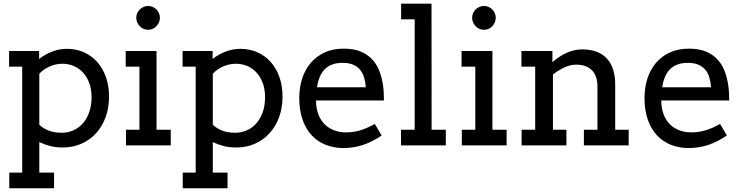

<svg xmlns="http://www.w3.org/2000/svg" viewBox="-20 -780 3978 1030"><path d="M314.9 -438Q279.8 -438 247.3 -423.8Q214.8 -409.7 190.9 -384.8V-110.8Q207 -94.2 237.1 -81.1Q267.1 -67.9 312 -67.9Q343.3 -67.9 372.1 -80.1Q400.9 -92.3 422.9 -116.5Q444.8 -140.6 458 -176.3Q471.2 -211.9 471.2 -258.8Q471.2 -301.8 458.7 -335Q446.3 -368.2 425 -391.1Q403.8 -414.1 375.5 -426Q347.2 -438 314.9 -438ZM28.8 -506.3H189.9V-463.9Q222.2 -488.8 260.3 -503.4Q298.3 -518.1 338.9 -518.1Q388.7 -518.1 430.2 -499.5Q471.7 -481 501.7 -447.3Q531.7 -413.6 548.3 -366.5Q564.9 -319.3 564.9 -262.2Q564.9 -201.2 546.4 -150.9Q527.8 -100.6 494.9 -64.7Q461.9 -28.8 416.5 -8.8Q371.1 11.2 316.9 11.2Q278.3 11.2 248.3 3.2Q218.3 -4.9 190.9 -17.6V146H270V230H29.8V146H99.1V-422.4H28.8Z M710.9 -685.1Q710.9 -697.8 716.1 -709.2Q721.2 -720.7 729.7 -729.2Q738.3 -737.8 750 -742.9Q761.7 -748 774.9 -748Q787.6 -748 799.1 -742.9Q810.5 -737.8 819.1 -729.2Q827.6 -720.7 832.8 -709.2Q837.9 -697.8 837.9 -685.1Q837.9 -671.9 832.8 -660.2Q827.6 -648.4 819.1 -639.4Q810.5 -630.4 799.1 -625.2Q787.6 -620.1 774.9 -620.1Q761.7 -620.1 750 -625.2Q738.3 -630.4 729.7 -639.4Q721.2 -648.4 716.1 -660.2Q710.9 -671.9 710.9 -685.1ZM654.3 -506.3H815.4V-505.9H819.8V-84H896V0H655.8V-84H728V-422.4H654.3Z M1245.6 -438Q1210.4 -438 1178 -423.8Q1145.5 -409.7 1121.6 -384.8V-110.8Q1137.7 -94.2 1167.7 -81.1Q1197.8 -67.9 1242.7 -67.9Q1273.9 -67.9 1302.7 -80.1Q1331.5 -92.3 1353.5 -116.5Q1375.5 -140.6 1388.7 -176.3Q1401.9 -211.9 1401.9 -258.8Q1401.9 -301.8 1389.4 -335Q1377 -368.2 1355.7 -391.1Q1334.5 -414.1 1306.2 -426Q1277.8 -438 1245.6 -438ZM959.5 -506.3H1120.6V-463.9Q1152.8 -488.8 1190.9 -503.4Q1229 -518.1 1269.5 -518.1Q1319.3 -518.1 1360.8 -499.5Q1402.3 -481 1432.4 -447.3Q1462.4 -413.6 1479 -366.5Q1495.6 -319.3 1495.6 -262.2Q1495.6 -201.2 1477.1 -150.9Q1458.5 -100.6 1425.5 -64.7Q1392.6 -28.8 1347.2 -8.8Q1301.8 11.2 1247.6 11.2Q1209 11.2 1179 3.2Q1148.9 -4.9 1121.6 -17.6V146H1200.7V230H960.4V146H1029.8V-422.4H959.5Z M1817.4 -442.9Q1785.6 -442.9 1762 -433.8Q1738.3 -424.8 1721.7 -408Q1705.1 -391.1 1695.1 -366.7Q1685.1 -342.3 1680.2 -312H1942.4Q1940.4 -340.3 1933.3 -364.3Q1926.3 -388.2 1911.6 -405.8Q1897 -423.3 1874 -433.1Q1851.1 -442.9 1817.4 -442.9ZM1675.3 -241.2Q1675.3 -219.7 1678.5 -201.9Q1681.6 -184.1 1687.5 -168Q1705.6 -119.1 1745.4 -94.5Q1785.2 -69.8 1835.4 -69.8Q1875 -69.8 1912.4 -80.8Q1949.7 -91.8 1990.7 -115.2L2027.3 -53.2Q1977.5 -19 1927.2 -2.4Q1877 14.2 1822.8 14.2Q1771.5 14.2 1727.8 -2.9Q1684.1 -20 1652.6 -53.7Q1621.1 -87.4 1603.3 -137.7Q1585.4 -188 1585.4 -254.9Q1585.4 -309.1 1600.6 -357.2Q1615.7 -405.3 1645.8 -441.2Q1675.8 -477.1 1720.2 -498Q1764.6 -519 1823.7 -519Q1880.9 -519 1919.2 -501.7Q1957.5 -484.4 1981.7 -455.8Q2005.9 -427.2 2018.3 -390.6Q2030.8 -354 2035.6 -315.9Q2038.1 -297.4 2038.8 -278.3Q2039.6 -259.3 2039.6 -241.2Z M2131.8 -760.3H2294.9V-759.8L2295.4 -84H2371.6V0H2131.3V-84H2204.6V-676.3H2131.8Z M2512.7 -685.1Q2512.7 -697.8 2517.8 -709.2Q2522.9 -720.7 2531.5 -729.2Q2540 -737.8 2551.8 -742.9Q2563.5 -748 2576.7 -748Q2589.4 -748 2600.8 -742.9Q2612.3 -737.8 2620.8 -729.2Q2629.4 -720.7 2634.5 -709.2Q2639.6 -697.8 2639.6 -685.1Q2639.6 -671.9 2634.5 -660.2Q2629.4 -648.4 2620.8 -639.4Q2612.3 -630.4 2600.8 -625.2Q2589.4 -620.1 2576.7 -620.1Q2563.5 -620.1 2551.8 -625.2Q2540 -630.4 2531.5 -639.4Q2522.9 -648.4 2517.8 -660.2Q2512.7 -671.9 2512.7 -685.1ZM2456.1 -506.3H2617.2V-505.9H2621.6V-84H2697.8V0H2457.5V-84H2529.8V-422.4H2456.1Z M3112.3 -84H3185.1V-314.9Q3185.1 -373 3155.5 -403.1Q3126 -433.1 3071.3 -433.1Q3039.6 -433.1 3007.3 -418Q2975.1 -402.8 2946.3 -380.4V-84H3018.6V0H2778.3V-84H2851.1V-422.4H2777.3V-506.3H2943.4V-446.8Q2960 -460.9 2978.3 -473.4Q2996.6 -485.8 3016.6 -495.1Q3036.6 -504.4 3058.1 -509.8Q3079.6 -515.1 3103 -515.1Q3143.6 -515.1 3176.3 -503.9Q3209 -492.7 3232.2 -469.7Q3255.4 -446.8 3267.8 -410.9Q3280.3 -375 3280.3 -326.2V-84H3352.5V0H3112.3Z M3669.4 -442.9Q3637.7 -442.9 3614 -433.8Q3590.3 -424.8 3573.7 -408Q3557.1 -391.1 3547.1 -366.7Q3537.1 -342.3 3532.2 -312H3794.4Q3792.5 -340.3 3785.4 -364.3Q3778.3 -388.2 3763.7 -405.8Q3749 -423.3 3726.1 -433.1Q3703.1 -442.9 3669.4 -442.9ZM3527.3 -241.2Q3527.3 -219.7 3530.5 -201.9Q3533.7 -184.1 3539.6 -168Q3557.6 -119.1 3597.4 -94.5Q3637.2 -69.8 3687.5 -69.8Q3727.1 -69.8 3764.4 -80.8Q3801.8 -91.8 3842.8 -115.2L3879.4 -53.2Q3829.6 -19 3779.3 -2.4Q3729 14.2 3674.8 14.2Q3623.5 14.2 3579.8 -2.9Q3536.1 -20 3504.6 -53.7Q3473.1 -87.4 3455.3 -137.7Q3437.5 -188 3437.5 -254.9Q3437.5 -309.1 3452.6 -357.2Q3467.8 -405.3 3497.8 -441.2Q3527.8 -477.1 3572.3 -498Q3616.7 -519 3675.8 -519Q3732.9 -519 3771.2 -501.7Q3809.6 -484.4 3833.7 -455.8Q3857.9 -427.2 3870.4 -390.6Q3882.8 -354 3887.7 -315.9Q3890.1 -297.4 3890.9 -278.3Q3891.6 -259.3 3891.6 -241.2Z"/></svg>

Font: Twentytwelve Slab
Style: TwentytwelveSlab
Weight: 400
Designer: Domenico Catapano
Version: Version 1.00 2012